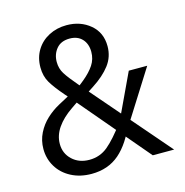

<svg xmlns="http://www.w3.org/2000/svg" viewBox="-104 -787 864 895"><g transform="rotate(-15 328.0 -340.0)"><path d="M230 10Q175 10 132 -12.5Q89 -35 65.5 -74Q42 -113 42 -160Q42 -201 59.5 -236Q77 -271 105 -297Q133 -323 166 -341L246 -384L264 -389L304 -421Q338 -449 356.5 -477Q375 -505 375 -540Q375 -579 353 -602.5Q331 -626 293 -626Q251 -626 229 -599.5Q207 -573 207 -536Q207 -504 223 -478.5Q239 -453 275 -411Q280 -406 282 -403Q284 -400 289 -395L630 0H527L226 -355Q227 -354 204 -380Q164 -426 145.5 -457.5Q127 -489 127 -531Q127 -578 149 -614Q171 -650 209.5 -670Q248 -690 295 -690Q362 -690 408.5 -651Q455 -612 455 -546Q455 -495 425 -455.5Q395 -416 341 -381L292 -349L271 -345L220 -310Q173 -278 147.5 -241Q122 -204 122 -163Q122 -117 154.5 -86.5Q187 -56 237 -56Q288 -56 326.5 -88Q365 -120 416 -189L426 -208L521 -410H610L463 -177H456Q419 -84 364.5 -37Q310 10 230 10Z"/></g></svg>

Font: TASA Orbiter VF Text
Style: Regular
Weight: 400
Designer: Weizhong Zhang
Foundry: 本地遙控
Version: Version 1.001;Glyphs 3.2 (3192)